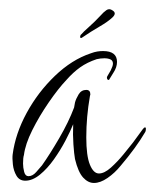

<svg xmlns="http://www.w3.org/2000/svg" viewBox="-20 -409 343 425"><path d="M36 -9Q23 -9 16.5 -20Q10 -31 8.5 -45Q7 -59 8 -67Q14 -113 39 -159Q64 -205 101.5 -241Q139 -277 181 -291Q189 -294 195.5 -295Q202 -296 208 -296Q239 -296 239 -272Q239 -260 231 -248L223 -235Q222 -232 220 -232Q218 -232 217 -235Q216 -238 218 -241Q220 -244 221.5 -247Q223 -250 225 -253Q230 -263 230 -268Q230 -275 224.5 -277.5Q219 -280 211 -280Q207 -280 202.5 -279.5Q198 -279 194 -278Q173 -271 157.5 -260Q142 -249 127 -232Q109 -213 88 -182.5Q67 -152 51.5 -121Q36 -90 33 -66Q31 -60 31 -47Q31 -38 33.5 -28.5Q36 -19 43 -19Q52 -19 60 -28Q68 -37 73 -43Q90 -67 111 -103Q132 -139 144 -171L146 -182Q148 -190 154 -200Q160 -210 171 -210Q180 -210 180 -200Q180 -199 179.5 -198Q179 -197 179 -196Q175 -173 173 -150.5Q171 -128 171 -105Q171 -64 179 -44.5Q187 -25 199 -25Q211 -25 225.5 -38Q240 -51 253.5 -67.5Q267 -84 274 -93L296 -123Q299 -127 301 -127Q303 -127 303 -124Q303 -119 301 -116Q291 -99 277.5 -80.5Q264 -62 247 -42Q234 -26 218 -15Q202 -4 188 -4Q175 -4 164 -16Q153 -28 146 -57Q144 -68 142.5 -89.5Q141 -111 142 -134Q136 -119 125 -98Q114 -77 99.5 -56.5Q85 -36 68.5 -22.5Q52 -9 36 -9ZM162 -326Q161 -325 160 -325Q159 -325 159 -325Q157 -325 157.5 -328.5Q158 -332 160 -333Q164 -338 177 -349.5Q190 -361 203 -375Q209 -382 215.5 -386.5Q222 -391 229 -386Q239 -380 229 -370.5Q219 -361 200 -350Q181 -339 162 -326Z"/></svg>

Font: Fuggles
Style: Regular
Weight: 400
Designer: Rob Leuschke
Foundry: Robert E. Leuschke
Version: Version 1.100; ttfautohint (v1.8.3)